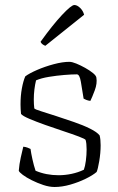

<svg xmlns="http://www.w3.org/2000/svg" viewBox="-20 -747 472 767"><path d="M198 0Q177 0 153 -8Q129 -16 107 -27Q85 -38 71 -48.5Q57 -59 55 -65Q57 -91 63 -118Q69 -145 73 -161Q83 -160 90.5 -157Q98 -154 102 -152Q104 -136 109.5 -111Q115 -86 122 -65Q164 -47 214 -47Q240 -47 266 -52.5Q292 -58 315 -69Q320 -82 323 -105Q326 -128 326 -150Q326 -175 322 -188Q320 -192 295 -201.5Q270 -211 233.5 -223Q197 -235 160.5 -248Q124 -261 97 -272.5Q70 -284 64 -292Q63 -302 62.5 -311Q62 -320 62 -330Q62 -365 67.5 -394.5Q73 -424 81 -442Q97 -454 128 -467.5Q159 -481 194.5 -490.5Q230 -500 257 -500Q268 -500 285 -493Q302 -486 320 -476Q338 -466 351 -455.5Q364 -445 365 -437Q369 -414 358.5 -386Q348 -358 341 -344Q332 -345 324.5 -348Q317 -351 314 -353Q308 -391 303 -420.5Q298 -450 287 -450Q267 -450 236.5 -447.5Q206 -445 175.5 -440Q145 -435 124 -426Q120 -410 117.5 -390Q115 -370 115 -350Q115 -340 115.5 -331Q116 -322 117 -314Q120 -310 144.5 -302.5Q169 -295 204 -283.5Q239 -272 275.5 -259.5Q312 -247 340 -233Q368 -219 378 -206Q382 -191 382 -167Q382 -136 376.5 -103.5Q371 -71 366 -60Q351 -47 322.5 -33Q294 -19 261 -9.5Q228 0 198 0ZM161 -564Q146 -570 142 -580Q190 -647 227.5 -687Q265 -727 277 -727Q288 -727 300 -715.5Q312 -704 316 -688Z"/></svg>

Font: Texturina 72pt Thin
Style: Regular
Weight: 100
Designer: Guillermo Torres Carreño
Foundry: Omnibus-Type
Version: Version 1.002; ttfautohint (v1.8.3)